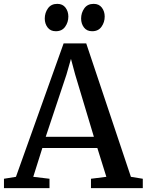

<svg xmlns="http://www.w3.org/2000/svg" viewBox="-30 -973 758 993"><path d="M52.5 -58.5 299 -748.5H416L647 -58.5L708.5 -48.5V0H440.5V-48.5L520 -58.5L473.5 -207.5H189L142 -58.5L226 -48.5V0H-9.5V-48.5ZM455.5 -265.5 358.5 -588.5 337 -668.5 313.5 -586.5 206.5 -265.5ZM258 -811.5Q231 -811.5 216.2 -831Q201.5 -850.5 201.5 -877Q201.5 -906.5 218 -929.8Q234.5 -953 266 -953H267Q294 -953 308.8 -933.5Q323.5 -914 323.5 -887.5Q323.5 -858 307 -834.8Q290.5 -811.5 259 -811.5ZM446 -811.5Q419 -811.5 404.2 -831Q389.5 -850.5 389.5 -877Q389.5 -906.5 406 -929.8Q422.5 -953 454 -953H455Q482 -953 496.8 -933.5Q511.5 -914 511.5 -887.5Q511.5 -858 495 -834.8Q478.5 -811.5 447 -811.5Z"/></svg>

Font: Merriweather 28pt Medium
Style: Regular
Weight: 500
Version: Version 2.100